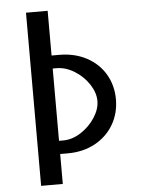

<svg xmlns="http://www.w3.org/2000/svg" viewBox="-59 -773 718 971"><g transform="rotate(-5 300.0 -287.5)"><path d="M110 -727H220V-500H258Q337 -500 397.8 -467.5Q458.5 -435 491.8 -378.2Q525 -321.5 525 -251Q525 -181 491.8 -123.8Q458.5 -66.5 397.8 -33.2Q337 0 259 0H220V152H110ZM242 -67Q287 -67 331 -95.2Q375 -123.5 403 -166.5Q431 -209.5 431 -251Q431 -293 403 -335.8Q375 -378.5 330.2 -406.2Q285.5 -434 239 -434H220V-67Z"/></g></svg>

Font: JuliaMono Light
Style: Regular
Weight: 300
Monospace: yes
Designer: cormullion
Foundry: corm
Version: Version 0.054; ttfautohint (v1.8.4)